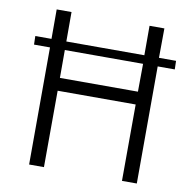

<svg xmlns="http://www.w3.org/2000/svg" viewBox="-78 -765 819 841"><g transform="rotate(10 331.5 -345.0)"><path d="M586 -521 585 0H519L520 -340H173L172 0H106L107 -521H36L35 -559H107V-690H173V-559H520V-690H586L585 -559H661L662 -521ZM173 -521V-397H520L521 -521Z"/></g></svg>

Font: Taylor Sans Light
Style: Regular
Weight: 300
Italic angle: -8°
Designer: Natanael Gama
Version: Version 1.001 September 8, 2015